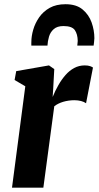

<svg xmlns="http://www.w3.org/2000/svg" viewBox="-20 -868 456 888"><path d="M35.5 0 97 -469 47.5 -498 55 -539 206.5 -565.5 231 -548.5 226 -457 223.5 -419.5Q235 -448 250 -474.2Q265 -500.5 283 -521Q301 -541.5 323.2 -553.5Q345.5 -565.5 372 -565.5Q387.5 -565.5 397 -562Q406.5 -558.5 410 -555.5L378 -390.5Q369 -397 354.8 -400.8Q340.5 -404.5 323.5 -404.5Q310 -404.5 296.8 -402.5Q283.5 -400.5 271.8 -397Q260 -393.5 249.5 -388.2Q239 -383 231 -376.5L180.5 0ZM125 -657Q125 -661.5 124.8 -665.5Q124.5 -669.5 125 -674Q125 -701 133.8 -731Q142.5 -761 161.2 -788Q180 -815 210 -831.8Q240 -848.5 283 -848.5Q333 -848.5 362 -824.2Q391 -800 403.8 -763.8Q416.5 -727.5 416.5 -691Q416 -682 415 -673Q414 -664 413 -657H337.5Q338 -662.5 338.5 -667.8Q339 -673 339.5 -679Q339 -710 326 -728.8Q313 -747.5 273.5 -747.5Q244.5 -747.5 228.5 -733.2Q212.5 -719 206.5 -698Q200.5 -677 199.5 -657Z"/></svg>

Font: Merriweather 24pt SemiCondensed Black
Style: Italic
Weight: 900
Width: 4
Italic angle: -7.8°
Designer: Eben Sorkin
Foundry: Eben Sorkin
Version: Version 2.101